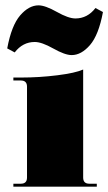

<svg xmlns="http://www.w3.org/2000/svg" viewBox="-20 -698 405 718"><path d="M35 -502 7 -517Q23 -603 55.5 -640.5Q88 -678 124 -678Q149 -678 192.5 -653.5Q236 -629 262 -629Q307 -629 337 -668L365 -653Q349 -567 316.5 -529.5Q284 -492 248 -492Q223 -492 179.5 -516.5Q136 -541 110 -541Q65 -541 35 -502ZM30 0V-11H58Q81 -11 81 -34V-374Q81 -397 58 -397H30V-408H58Q127 -408 194.5 -416.5Q262 -425 291 -438V-34Q291 -11 314 -11H342V0Z"/></svg>

Font: Arapey Black-Display
Style: Regular
Weight: 900
Designer: Eduardo Rodriguez Tunni
Foundry: Eduardo Rodriguez Tunni
Version: Version 4.000